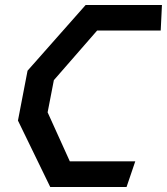

<svg xmlns="http://www.w3.org/2000/svg" viewBox="-20 -750 670 770"><path d="M181.5 0H487.5L522.5 -103H260L171 -299.5L196 -428.5L369.5 -627.5H624.5L629.5 -730H323.5L90.5 -466.5L52 -266.5Z"/></svg>

Font: Monaspace Krypton Medium
Style: Italic
Weight: 500
Italic angle: -11°
Designer: Riley Cran & the Lettermatic Team
Foundry: Lettermatic
Version: Version 1.101 (Monaspace Krypton)